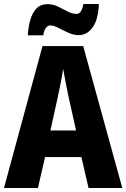

<svg xmlns="http://www.w3.org/2000/svg" viewBox="-20 -947 636 967"><path d="M426 0 390 -156H207L171 0H0L194 -715H399L596 0ZM326 -456Q319 -490 311 -530Q303 -570 298 -600Q294 -571 286 -531Q278 -491 271 -458L234 -290H363ZM120 -769Q122 -807 131.5 -843Q141 -879 162 -902.5Q183 -926 220 -926Q247 -926 272 -914Q297 -902 320 -889.5Q343 -877 366 -877Q391 -877 400 -927H478Q475 -848 446.5 -809Q418 -770 377 -770Q351 -770 324.5 -782Q298 -794 274.5 -806.5Q251 -819 232 -819Q222 -819 212 -807.5Q202 -796 198 -769Z"/></svg>

Font: Noto Sans Devanagari Condensed ExtraBold
Style: Regular
Weight: 800
Width: 3
Designer: Jelle Bosma - Monotype Design Team
Foundry: Monotype Imaging Inc.
Version: Version 2.004; ttfautohint (v1.8.4.7-5d5b)